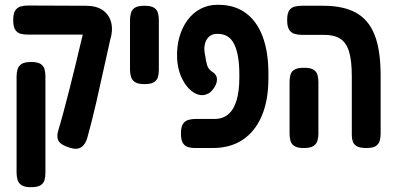

<svg xmlns="http://www.w3.org/2000/svg" viewBox="-20 -607 1647 799"><path d="M268 7Q233 -4 223.5 -21Q214 -38 223 -66Q234 -102 245.5 -145.5Q257 -189 269.5 -237.5Q282 -286 294 -336Q306 -386 317 -432.5Q328 -479 338 -519L440 -448Q432 -410 422 -366.5Q412 -323 402 -277Q392 -231 382 -187Q372 -143 362 -104Q352 -65 344 -36Q340 -20 331 -7Q322 6 307.5 10.5Q293 15 268 7ZM109 172Q82 172 69.5 163.5Q57 155 53 141Q49 127 49 112V-289Q49 -305 53 -318.5Q57 -332 69.5 -340.5Q82 -349 110 -349Q137 -349 149.5 -340.5Q162 -332 165.5 -318.5Q169 -305 169 -288V113Q169 128 165.5 141.5Q162 155 149.5 163.5Q137 172 109 172ZM437 -436 338 -463H262H97Q80 -463 66 -466.5Q52 -470 43.5 -483Q35 -496 35 -523Q35 -551 43.5 -563.5Q52 -576 66 -580Q80 -584 96 -584L338 -583Q382 -583 408.5 -564Q435 -545 443 -512Q451 -479 437 -436Z M581 -257Q554 -257 541.5 -265.5Q529 -274 525 -288Q521 -302 521 -317V-524Q521 -539 525 -553Q529 -567 541.5 -575Q554 -583 582 -583Q609 -583 621.5 -574.5Q634 -566 637.5 -552.5Q641 -539 641 -523V-316Q641 -301 637.5 -287.5Q634 -274 621.5 -265.5Q609 -257 581 -257Z M793 9Q778 9 764 5.5Q750 2 741.5 -11Q733 -24 733 -51Q733 -79 741.5 -91.5Q750 -104 764 -108Q778 -112 794 -112H873Q907 -112 930 -131.5Q953 -151 964.5 -189.5Q976 -228 976 -285V-297Q976 -379 955 -422.5Q934 -466 887 -466H882Q862 -466 849 -453.5Q836 -441 832 -421Q828 -401 834 -375Q837 -351 842.5 -334Q848 -317 868 -305Q881 -295 882.5 -281.5Q884 -268 878 -254.5Q872 -241 862.5 -230.5Q853 -220 845 -217Q826 -207 804.5 -213.5Q783 -220 764 -240.5Q745 -261 732 -292.5Q719 -324 717 -364Q715 -412 726.5 -452.5Q738 -493 760.5 -523.5Q783 -554 815 -570.5Q847 -587 884 -587H889Q956 -587 1002.5 -553Q1049 -519 1073 -455Q1097 -391 1097 -300V-282Q1097 -189 1069 -124Q1041 -59 989.5 -25Q938 9 865 9Z M1505 9Q1478 9 1465 1.5Q1452 -6 1448 -18.5Q1444 -31 1444 -45V-290Q1444 -355 1432.5 -392.5Q1421 -430 1395.5 -446Q1370 -462 1329 -462H1236Q1220 -462 1206 -466Q1192 -470 1183.5 -483Q1175 -496 1175 -523Q1175 -551 1183.5 -563.5Q1192 -576 1206 -579.5Q1220 -583 1235 -583H1326Q1409 -583 1461.5 -554Q1514 -525 1539 -461.5Q1564 -398 1564 -292V-52Q1564 -36 1560.5 -22Q1557 -8 1544.5 0.5Q1532 9 1505 9ZM1244 9Q1217 9 1204.5 0.5Q1192 -8 1188.5 -22Q1185 -36 1185 -51V-266Q1185 -281 1188.5 -295Q1192 -309 1205 -317Q1218 -325 1245 -325Q1273 -325 1285.5 -316.5Q1298 -308 1301.5 -294.5Q1305 -281 1305 -265V-50Q1305 -35 1301 -21.5Q1297 -8 1284.5 0.5Q1272 9 1244 9Z"/></svg>

Font: Fredoka Condensed Medium
Style: Regular
Weight: 500
Width: 3
Designer: Ben Nathan
Foundry: Milena B. Brandão, Ben Nathan
Version: Version 2.001